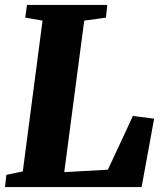

<svg xmlns="http://www.w3.org/2000/svg" viewBox="-20 -763 664 783"><path d="M0.5 0 6 -50 73 -64 153.5 -679 83 -691 90 -743H417.5L412 -691L323.5 -679L242 -61L420 -71L522 -290L608.5 -279L557.5 0Z"/></svg>

Font: Merriweather 24pt Black
Style: Italic
Weight: 900
Italic angle: -7.8°
Designer: Eben Sorkin
Foundry: Eben Sorkin
Version: Version 2.101